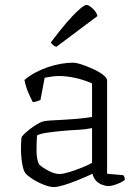

<svg xmlns="http://www.w3.org/2000/svg" viewBox="-20 -754 566 778"><path d="M198 4Q182 4 157.5 -5.5Q133 -15 112 -28.5Q91 -42 83 -52Q75 -62 70 -90.5Q65 -119 65 -152Q65 -164 65.5 -175Q66 -186 67 -196Q67 -200 77 -210Q87 -220 102 -231.5Q117 -243 132.5 -252Q148 -261 159 -263Q170 -265 187 -266Q204 -267 226 -268Q240 -269 257 -270Q274 -271 291.5 -272.5Q309 -274 325 -276Q341 -278 353 -280V-416Q319 -431 284 -438.5Q249 -446 220 -446Q206 -446 191 -444Q176 -442 161 -439L144 -349Q140 -348 132 -344.5Q124 -341 113 -340Q105 -355 95 -378Q85 -401 79 -430Q99 -447 123.5 -460Q148 -473 174.5 -482Q201 -491 227 -495.5Q253 -500 275 -500Q289 -500 311.5 -492.5Q334 -485 358 -474Q382 -463 398 -450.5Q414 -438 414 -428V-50L480 -44Q482 -42 484 -36.5Q486 -31 486 -26Q481 -20 468 -14Q455 -8 442 -4Q429 0 420 0Q408 0 393.5 -5.5Q379 -11 368.5 -22.5Q358 -34 355 -50Q325 -36 294 -23.5Q263 -11 237.5 -3.5Q212 4 198 4ZM221 -49Q235 -49 260 -56.5Q285 -64 311 -74.5Q337 -85 353 -94V-235Q323 -229 298 -228Q273 -227 238 -224Q203 -221 172 -216.5Q141 -212 130 -205Q128 -177 128 -143.5Q128 -110 138 -88Q152 -75 176.5 -62Q201 -49 221 -49ZM208 -564Q200 -567 194 -572.5Q188 -578 186 -582Q220 -628 249.5 -662Q279 -696 300.5 -715Q322 -734 330 -734Q337 -734 346 -727.5Q355 -721 363.5 -711Q372 -701 375 -689Z"/></svg>

Font: Texturina Medium 12pt Thin
Style: Regular
Weight: 250
Version: Version 1.002